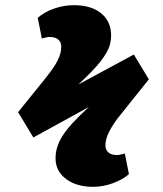

<svg xmlns="http://www.w3.org/2000/svg" viewBox="-20 -619 631 743"><path d="M340 104Q276 104 235.5 73.5Q195 43 195 -6Q195 -29 201.5 -50Q208 -71 222.5 -94Q237 -117 262 -144Q287 -171 324 -205L109 -87L50 -185L159 -320Q174 -339 185 -355Q196 -371 203 -385Q210 -399 213.5 -412Q217 -425 217 -438Q217 -456 205.5 -466Q194 -476 172 -476Q166 -476 157.5 -474Q149 -472 142 -470L126 -550Q152 -573 190 -586Q228 -599 265 -599Q333 -599 371.5 -567.5Q410 -536 410 -482Q410 -465 406 -449Q402 -433 392.5 -416Q383 -399 368 -380Q353 -361 332 -339.5Q311 -318 283 -292L498 -408L556 -312L448 -177Q432 -158 421 -141Q410 -124 402.5 -109.5Q395 -95 391.5 -82Q388 -69 388 -57Q388 -39 399.5 -29Q411 -19 433 -19Q439 -19 447.5 -21Q456 -23 463 -25L479 55Q453 77 415.5 90.5Q378 104 340 104Z"/></svg>

Font: Literata Variable Black
Style: Regular
Weight: 900
Designer: Latin by Veronika Burian and Jose Scaglione. Greek by Irene Vlachou. Cyrillic by Vera Evstafieva.
Foundry: TypeTogether
Version: Version 3.021